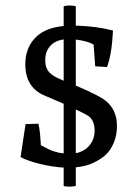

<svg xmlns="http://www.w3.org/2000/svg" viewBox="-20 -607 502 711"><path d="M56.2 -25.4 74.7 -147.5 122.1 -148.9Q128.4 -125 131.3 -69.3Q133.3 -68.4 139.4 -65.2Q145.5 -62 147.5 -61Q149.4 -60.1 154.8 -57.1Q160.2 -54.2 162.6 -53.2Q165 -52.2 170.2 -50Q175.3 -47.9 178.2 -47.1Q181.2 -46.4 186.3 -44.7Q191.4 -43 195.6 -42.2Q199.7 -41.5 205.1 -40.5Q210.4 -39.6 215.8 -39.1V-222.7Q209.5 -225.6 148.9 -251.5Q73.7 -280.8 73.7 -369.1Q73.7 -427.2 109.1 -465.6Q144.5 -503.9 215.8 -510.7V-584Q236.8 -589.4 260.7 -584V-512.2Q338.4 -509.8 398.4 -494.1Q394.5 -408.2 376.5 -358.9L332.5 -361.3L326.7 -441.9Q304.7 -455.1 260.7 -460.4V-290Q307.6 -270.5 348.1 -249Q413.1 -214.4 413.1 -140.6Q413.1 -107.4 402.3 -80.8Q391.6 -54.2 375.7 -38.1Q359.9 -22 338.4 -10.5Q316.9 1 298.6 5.9Q280.3 10.7 260.7 12.7V81.5Q251 84.5 235.8 84.2Q220.7 84 215.8 81.5V13.7Q170.9 10.7 126 -0.5Q81.1 -11.7 56.2 -25.4ZM192.9 -318.4Q207.5 -311.5 215.8 -308.1V-460.9Q183.1 -456.5 165.3 -436Q147.5 -415.5 147.5 -384.3Q147.5 -362.3 156.7 -346.7Q166 -331.1 192.9 -318.4ZM260.7 -39.6Q288.1 -44.9 306.2 -62.7Q324.2 -80.6 329.1 -106.9Q333 -130.4 326.2 -151.4Q319.3 -172.4 298.8 -182.6Q276.9 -194.3 260.7 -201.7Z"/></svg>

Font: Fjord
Style: One
Weight: 400
Designer: Viktoriya Grabowska
Foundry: Viktoriya Grabowska
Version: Version 1.002